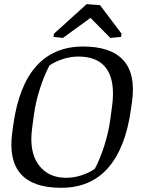

<svg xmlns="http://www.w3.org/2000/svg" viewBox="-20 -896 697 927"><path d="M275.4 10.7Q139.2 10.7 80.1 -56.4Q21 -123.5 39.1 -256.3L44.4 -294.9Q71.3 -484.4 156.2 -577.9Q241.2 -671.4 381.3 -671.4Q516.1 -671.4 576.2 -604.5Q636.2 -537.6 617.2 -403.8L611.8 -365.7Q585.9 -181.2 501.7 -85.2Q417.5 10.7 275.4 10.7ZM521 -382.3Q537.1 -500.5 496.1 -561.8Q455.1 -623 357.9 -623Q322.3 -623 285.6 -611.6Q249 -600.1 218.8 -580.1Q191.4 -527.3 171.9 -465.3Q152.3 -403.3 144 -343.3L135.3 -278.3Q119.6 -164.1 166 -100.8Q212.4 -37.6 298.8 -37.6Q335.9 -37.6 372.6 -49.3Q409.2 -61 438 -81.1Q463.9 -130.4 483.6 -192.6Q503.4 -254.9 512.2 -317.4ZM564.5 -717.8 512.7 -712.9 417 -809.6 283.7 -712.9 238.3 -717.8 240.7 -733.4 398.4 -876 462.9 -871.1 566.9 -733.4Z"/></svg>

Font: Noticia Text
Style: Italic
Weight: 400
Italic angle: -8°
Designer: JM Sole
Foundry: JM Sole
Version: Version 1.003